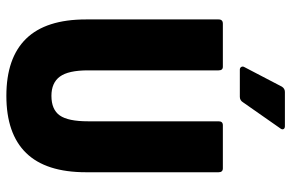

<svg xmlns="http://www.w3.org/2000/svg" viewBox="-172 -712 893 588"><g transform="rotate(90 274.0 -418.5)"><path d="M274 8Q158 8 99 -52.5Q40 -113 40 -236V-642Q40 -655 53 -655H185Q196 -655 196 -642V-242Q196 -182 215 -156Q234 -130 274 -130Q316 -130 334 -155.5Q352 -181 352 -242V-642Q352 -655 364 -655H496Q508 -655 508 -642V-236Q508 -113 449 -52.5Q390 8 274 8ZM194 -707Q188 -707 185.5 -711.5Q183 -716 186 -721L246 -836Q252 -845 262 -845H367Q374 -845 376 -840.5Q378 -836 373 -830L294 -717Q288 -707 277 -707Z"/></g></svg>

Font: Sofia Sans Condensed Black
Style: Regular
Weight: 900
Designer: Botio Nikoltchev, Ani Petrova
Foundry: lettersoup
Version: Version 4.101